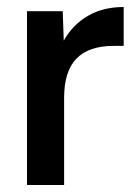

<svg xmlns="http://www.w3.org/2000/svg" viewBox="-20 -528 393 548"><path d="M57 0V-496H159L162 -412Q187 -457 230.5 -482.5Q274 -508 333 -508V-397H304Q233 -397 198 -360.5Q163 -324 163 -249V0Z"/></svg>

Font: Rethink Sans Medium
Style: Regular
Weight: 500
Designer: The Rethink Sans project authors (Hans Thiessen). DM Sans designed by Colophon Foundry.
Foundry: Rethink Communications LLC
Version: Version 1.001